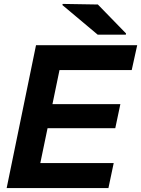

<svg xmlns="http://www.w3.org/2000/svg" viewBox="-20 -961 721 981"><path d="M681 -730 653 -603H284L248 -429H595L569 -306H223L186 -128H561L534 0H14L164 -730ZM299 -935 300 -941 480 -938 624 -790 623 -784H479Z"/></svg>

Font: Nacelle Bold
Style: Italic
Weight: 700
Italic angle: -12°
Designer: Sora Sagano
Foundry: Sora Sagano
Version: Version 1.000;FEAKit 1.0